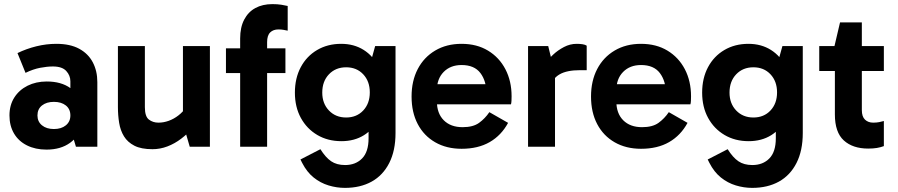

<svg xmlns="http://www.w3.org/2000/svg" viewBox="-20 -713 4362 933"><path d="M206 14Q152 14 111 -6.5Q70 -27 48 -64.5Q26 -102 26 -152Q26 -202 49.5 -239Q73 -276 114 -296.5Q155 -317 207 -317Q278 -317 322.5 -284.5Q367 -252 383 -192L322 -200V-318Q322 -346 302 -368Q282 -390 237 -390Q209 -390 175 -383.5Q141 -377 104 -359L65 -455Q108 -476 156.5 -488Q205 -500 254 -500Q321 -500 365 -476Q409 -452 431 -410Q453 -368 453 -314V0H349L321 -93L383 -111Q366 -52 320.5 -19Q275 14 206 14ZM242 -86Q278 -86 300 -104Q322 -122 322 -152Q322 -183 300 -200.5Q278 -218 242 -218Q206 -218 184 -200.5Q162 -183 162 -152Q162 -122 184 -104Q206 -86 242 -86Z M721 12Q666 12 633 -5Q600 -22 582.5 -50.5Q565 -79 559 -116Q553 -153 553 -193V-489H684V-192Q684 -147 703.5 -132Q723 -117 750 -117Q775 -117 800 -126Q825 -135 847.5 -152.5Q870 -170 885 -193L901 -124H869V-489H1000V0H902L875 -93L917 -92Q892 -63 860.5 -39Q829 -15 793.5 -1.5Q758 12 721 12Z M1147 0V-526Q1147 -580 1166.5 -617.5Q1186 -655 1221 -674Q1256 -693 1304 -693Q1328 -693 1347 -690Q1366 -687 1378 -684V-564Q1368 -566 1357.5 -568Q1347 -570 1333 -570Q1308 -570 1293 -555.5Q1278 -541 1278 -508V0ZM1367 -358H1078V-478H1367Z M1656 200Q1616 200 1576.5 188Q1537 176 1504 149.5Q1471 123 1448 78L1440 62L1537 12Q1562 52 1589 70.5Q1616 89 1657 89Q1708 89 1739.5 57Q1771 25 1771 -41V-164H1780V-374H1771L1803 -489H1902V-67Q1902 19 1871.5 79Q1841 139 1786 169.5Q1731 200 1656 200ZM1639 -27Q1573 -27 1522 -57Q1471 -87 1442 -140Q1413 -193 1413 -263Q1413 -333 1441.5 -386.5Q1470 -440 1521 -470Q1572 -500 1638 -500Q1700 -500 1747 -470.5Q1794 -441 1820 -387.5Q1846 -334 1846 -263Q1846 -190 1820.5 -137.5Q1795 -85 1748.5 -56Q1702 -27 1639 -27ZM1662 -142Q1713 -142 1745 -176Q1777 -210 1777 -264Q1777 -318 1745 -352Q1713 -386 1662 -386Q1611 -386 1578.5 -352Q1546 -318 1546 -263Q1546 -210 1578.5 -176Q1611 -142 1662 -142Z M2223 10Q2150 10 2095 -21.5Q2040 -53 2010 -110Q1980 -167 1980 -244Q1980 -320 2010 -377.5Q2040 -435 2095 -467.5Q2150 -500 2223 -500Q2297 -500 2351.5 -467Q2406 -434 2436 -376.5Q2466 -319 2466 -245Q2466 -234 2465.5 -223.5Q2465 -213 2463 -206H2087V-304H2364L2344 -257Q2344 -319 2314.5 -358Q2285 -397 2223 -397Q2169 -397 2136 -363.5Q2103 -330 2103 -274V-221Q2103 -162 2136.5 -128.5Q2170 -95 2228 -95Q2279 -95 2308 -116Q2337 -137 2358 -168L2449 -116Q2416 -55 2359.5 -22.5Q2303 10 2223 10Z M2644 -489 2677 -354V0H2546V-489ZM2650 -287 2626 -298V-398L2635 -409Q2646 -427 2668.5 -448Q2691 -469 2720.5 -484.5Q2750 -500 2782 -500Q2798 -500 2811 -498Q2824 -496 2831 -491V-372H2799Q2734 -372 2699 -351.5Q2664 -331 2650 -287Z M3095 10Q3022 10 2967 -21.5Q2912 -53 2882 -110Q2852 -167 2852 -244Q2852 -320 2882 -377.5Q2912 -435 2967 -467.5Q3022 -500 3095 -500Q3169 -500 3223.5 -467Q3278 -434 3308 -376.5Q3338 -319 3338 -245Q3338 -234 3337.5 -223.5Q3337 -213 3335 -206H2959V-304H3236L3216 -257Q3216 -319 3186.5 -358Q3157 -397 3095 -397Q3041 -397 3008 -363.5Q2975 -330 2975 -274V-221Q2975 -162 3008.5 -128.5Q3042 -95 3100 -95Q3151 -95 3180 -116Q3209 -137 3230 -168L3321 -116Q3288 -55 3231.5 -22.5Q3175 10 3095 10Z M3635 200Q3595 200 3555.5 188Q3516 176 3483 149.5Q3450 123 3427 78L3419 62L3516 12Q3541 52 3568 70.5Q3595 89 3636 89Q3687 89 3718.5 57Q3750 25 3750 -41V-164H3759V-374H3750L3782 -489H3881V-67Q3881 19 3850.5 79Q3820 139 3765 169.5Q3710 200 3635 200ZM3618 -27Q3552 -27 3501 -57Q3450 -87 3421 -140Q3392 -193 3392 -263Q3392 -333 3420.5 -386.5Q3449 -440 3500 -470Q3551 -500 3617 -500Q3679 -500 3726 -470.5Q3773 -441 3799 -387.5Q3825 -334 3825 -263Q3825 -190 3799.5 -137.5Q3774 -85 3727.5 -56Q3681 -27 3618 -27ZM3641 -142Q3692 -142 3724 -176Q3756 -210 3756 -264Q3756 -318 3724 -352Q3692 -386 3641 -386Q3590 -386 3557.5 -352Q3525 -318 3525 -263Q3525 -210 3557.5 -176Q3590 -142 3641 -142Z M4199 9Q4124 9 4080.5 -30.5Q4037 -70 4037 -157V-483L4035 -489L4062 -604H4168V-178Q4168 -146 4183.5 -131.5Q4199 -117 4223 -117Q4239 -117 4252 -119.5Q4265 -122 4275 -125V-3Q4259 3 4241 6Q4223 9 4199 9ZM3961 -368V-489H4275V-368Z"/></svg>

Font: Gabarito SemiBold
Style: Regular
Weight: 600
Designer: Leandro Assis / Alvaro Franca / Felipe Casaprima
Foundry: Naipe Foundry
Version: Version 1.000